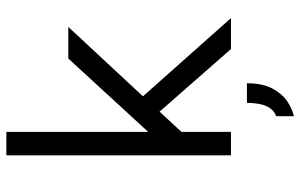

<svg xmlns="http://www.w3.org/2000/svg" viewBox="-186 -542 922 589"><g transform="rotate(-90 274.5 -248.0)"><path d="M92 0V-689H164V-254L389 -499H486L273 -270L513 0H418L226 -219L164 -152V0ZM212 193V139Q231 131 239.5 115.5Q248 100 250.5 81.5Q253 63 253 49H313Q313 97 297 127Q281 157 258 172.5Q235 188 212 193Z"/></g></svg>

Font: Maven Pro
Style: Regular
Weight: 400
Designer: Joe Prince
Foundry: Joe Prince
Version: Version 2.103